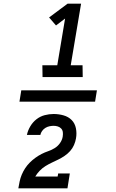

<svg xmlns="http://www.w3.org/2000/svg" viewBox="-20 -868 640 1056"><path d="M87 -309 97 -371H513L503 -309ZM214 -444 213 -509H295L338 -766L288 -728L250 -772L352 -848H426L369 -509H434L435 -444ZM81 168V167Q84 149 88 130Q92 111 99.5 93Q107 75 118 58Q129 41 143.5 26.5Q158 12 174.5 0Q191 -12 208.5 -21Q226 -30 245 -36.5Q264 -43 281 -53.5Q298 -64 310 -81Q322 -98 325 -117V-118Q327 -130 325.5 -141.5Q324 -153 316.5 -161Q309 -169 298 -172.5Q287 -176 275 -176Q264 -176 252 -173.5Q240 -171 229.5 -164.5Q219 -158 211.5 -147.5Q204 -137 202 -126H128Q133 -150 146.5 -173Q160 -196 180.5 -212Q201 -228 225.5 -234.5Q250 -241 275 -241Q303 -241 329.5 -233.5Q356 -226 374 -208Q392 -190 397.5 -162.5Q403 -135 398 -107Q395 -89 387 -70.5Q379 -52 365.5 -37Q352 -22 335 -10.5Q318 1 300.5 9.5Q283 18 265 26.5Q247 35 230 45.5Q213 56 198.5 71Q184 86 174 103H297L300 86H364L351 168Z"/></svg>

Font: Iosevka Etoile Medium
Style: Italic
Weight: 500
Italic angle: -9°
Designer: Belleve Invis
Foundry: Belleve Invis
Version: Version 22.1.2; ttfautohint (v1.8.4)